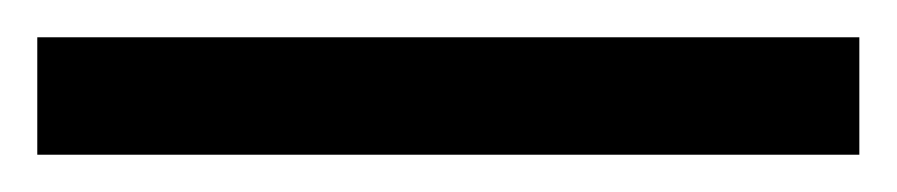

<svg xmlns="http://www.w3.org/2000/svg" viewBox="-22 63 481 103"><path d="M439 146H-2V83H439Z"/></svg>

Font: Noto Sans Khmer UI ExtraCondensed
Style: Regular
Weight: 400
Width: 2
Designer: Danh Hong and the Monotype Design Team
Foundry: Monotype Imaging Inc.
Version: Version 2.002; ttfautohint (v1.8.4.7-5d5b)